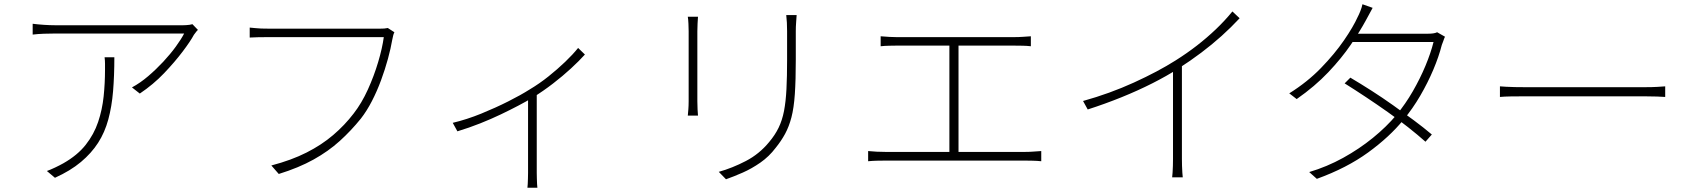

<svg xmlns="http://www.w3.org/2000/svg" viewBox="-20 -816 7980 905"><path d="M913 -675Q908 -671 903.5 -664.5Q899 -658 894 -652Q878 -622 841 -573Q804 -524 753.5 -471Q703 -418 639 -375L602 -404Q641 -425 678.5 -457Q716 -489 749.5 -525Q783 -561 808.5 -596Q834 -631 848 -658Q832 -658 793 -658Q754 -658 701 -658Q648 -658 588 -658Q528 -658 469.5 -658Q411 -658 362 -658Q313 -658 280.5 -658Q248 -658 240 -658Q215 -658 186.5 -657Q158 -656 134 -653V-704Q157 -701 186 -699Q215 -697 240 -697Q248 -697 281 -697Q314 -697 363.5 -697Q413 -697 471.5 -697Q530 -697 589.5 -697Q649 -697 701.5 -697Q754 -697 791 -697Q828 -697 843 -697Q849 -697 857 -697.5Q865 -698 873 -699Q881 -700 887 -702ZM519 -546Q519 -459 513 -386.5Q507 -314 490.5 -253Q474 -192 442.5 -143Q411 -94 361.5 -52.5Q312 -11 239 22L201 -10Q218 -16 240 -26.5Q262 -37 278 -46Q345 -84 384 -133.5Q423 -183 442.5 -241Q462 -299 468.5 -361.5Q475 -424 475 -487Q475 -501 475 -515.5Q475 -530 473 -546Z M1839 -664Q1835 -656 1833.5 -649.5Q1832 -643 1829 -629Q1822 -588 1808.5 -538.5Q1795 -489 1776 -437.5Q1757 -386 1733 -339.5Q1709 -293 1681 -257Q1635 -200 1581.5 -151.5Q1528 -103 1458 -64Q1388 -25 1294 4L1259 -36Q1354 -61 1425 -97Q1496 -133 1550.5 -179.5Q1605 -226 1647 -281Q1685 -330 1714 -394Q1743 -458 1762.5 -523.5Q1782 -589 1789 -641Q1775 -641 1732.5 -641Q1690 -641 1632 -641Q1574 -641 1510.5 -641Q1447 -641 1389.5 -641Q1332 -641 1292 -641Q1252 -641 1241 -641Q1215 -641 1195.5 -640.5Q1176 -640 1157 -639V-686Q1170 -685 1183 -683.5Q1196 -682 1211 -681.5Q1226 -681 1242 -681Q1251 -681 1282 -681Q1313 -681 1359 -681Q1405 -681 1457.5 -681Q1510 -681 1562.5 -681Q1615 -681 1660 -681Q1705 -681 1735.5 -681Q1766 -681 1774 -681Q1783 -681 1791 -681.5Q1799 -682 1808 -684Z M2114 -237Q2181 -253 2248.5 -280.5Q2316 -308 2375.5 -338Q2435 -368 2476 -394Q2523 -422 2565.5 -456Q2608 -490 2644 -524.5Q2680 -559 2705 -590L2737 -559Q2710 -529 2671.5 -493.5Q2633 -458 2587 -422.5Q2541 -387 2491 -356Q2461 -338 2423 -318Q2385 -298 2340 -276.5Q2295 -255 2243.5 -234.5Q2192 -214 2136 -197ZM2469 -375 2510 -391V-1Q2510 11 2510.5 25.5Q2511 40 2511.5 51.5Q2512 63 2513 69H2466Q2467 63 2467.5 51.5Q2468 40 2468.5 25.5Q2469 11 2469 -1Z M3735 -745Q3734 -728 3732.5 -709Q3731 -690 3731 -669Q3731 -654 3731 -627.5Q3731 -601 3731 -575.5Q3731 -550 3731 -535Q3731 -438 3726.5 -372.5Q3722 -307 3710.5 -263Q3699 -219 3680.5 -185Q3662 -151 3636 -119Q3605 -78 3564 -49.5Q3523 -21 3481 -2.5Q3439 16 3402 29L3368 -6Q3432 -24 3495.5 -57Q3559 -90 3605 -146Q3633 -179 3650 -214Q3667 -249 3675.5 -293Q3684 -337 3687 -396Q3690 -455 3690 -535Q3690 -551 3690 -577Q3690 -603 3690 -629Q3690 -655 3690 -669Q3690 -690 3689 -709Q3688 -728 3686 -745ZM3270 -737Q3269 -726 3268 -704.5Q3267 -683 3267 -669Q3267 -665 3267 -641Q3267 -617 3267 -582.5Q3267 -548 3267 -508.5Q3267 -469 3267 -433.5Q3267 -398 3267 -372Q3267 -346 3267 -339Q3267 -320 3268 -300.5Q3269 -281 3270 -271H3222Q3223 -281 3224.5 -299.5Q3226 -318 3226 -339Q3226 -346 3226 -372Q3226 -398 3226 -433.5Q3226 -469 3226 -508.5Q3226 -548 3226 -582.5Q3226 -617 3226 -641Q3226 -665 3226 -669Q3226 -683 3225 -704.5Q3224 -726 3222 -737Z M4131 -645Q4151 -643 4173 -642Q4195 -641 4206 -641H4759Q4782 -641 4802.5 -642.5Q4823 -644 4839 -645V-598Q4822 -600 4801 -600.5Q4780 -601 4759 -601H4206Q4196 -601 4172.5 -600.5Q4149 -600 4131 -598ZM4455 -81V-617H4498V-81ZM4072 -104Q4092 -102 4112.5 -101Q4133 -100 4152 -100H4814Q4834 -100 4851.5 -101.5Q4869 -103 4888 -104V-56Q4869 -58 4847.5 -58.5Q4826 -59 4814 -59H4152Q4133 -59 4113 -58.5Q4093 -58 4072 -56Z M5085 -340Q5211 -375 5325 -427Q5439 -479 5521 -531Q5575 -565 5622 -601.5Q5669 -638 5711 -678Q5753 -718 5789 -762L5823 -730Q5783 -687 5738 -646.5Q5693 -606 5642.5 -568Q5592 -530 5533 -492Q5480 -458 5412 -423.5Q5344 -389 5266 -357.5Q5188 -326 5107 -300ZM5509 -508 5551 -528V-67Q5551 -52 5551.5 -34.5Q5552 -17 5553 -2.5Q5554 12 5555 20H5505Q5506 12 5507 -2.5Q5508 -17 5508.5 -34.5Q5509 -52 5509 -67Z M6345 -450Q6394 -421 6445.5 -388Q6497 -355 6547 -319.5Q6597 -284 6643.5 -249.5Q6690 -215 6729 -182L6699 -148Q6663 -180 6617.5 -216Q6572 -252 6521 -288Q6470 -324 6418 -358.5Q6366 -393 6318 -423ZM6791 -643Q6787 -635 6783 -622.5Q6779 -610 6776 -604Q6762 -549 6736 -487.5Q6710 -426 6674.5 -365Q6639 -304 6595 -251Q6530 -171 6429 -97.5Q6328 -24 6187 27L6151 -5Q6235 -30 6311 -72Q6387 -114 6451 -166Q6515 -218 6562 -274Q6605 -326 6639.5 -386Q6674 -446 6699 -506Q6724 -566 6737 -618H6341L6361 -657H6706Q6723 -657 6734.5 -658.5Q6746 -660 6754 -664ZM6450 -779Q6442 -765 6433.5 -748.5Q6425 -732 6418 -720Q6391 -670 6347.5 -606Q6304 -542 6241 -475.5Q6178 -409 6092 -349L6057 -376Q6142 -429 6206.5 -495.5Q6271 -562 6315 -626Q6359 -690 6380 -737Q6385 -746 6392 -763.5Q6399 -781 6402 -796Z M7050 -409Q7063 -408 7080 -407Q7097 -406 7120 -405.5Q7143 -405 7172 -405Q7180 -405 7211.5 -405Q7243 -405 7288.5 -405Q7334 -405 7388 -405Q7442 -405 7496.5 -405Q7551 -405 7599 -405Q7647 -405 7681 -405Q7715 -405 7729 -405Q7769 -405 7792 -406.5Q7815 -408 7829 -409V-359Q7816 -360 7790.5 -361Q7765 -362 7730 -362Q7716 -362 7681.5 -362Q7647 -362 7599 -362Q7551 -362 7496.5 -362Q7442 -362 7388.5 -362Q7335 -362 7289 -362Q7243 -362 7212 -362Q7181 -362 7172 -362Q7132 -362 7101 -361.5Q7070 -361 7050 -359Z"/></svg>

Font: Noto Sans JP ExtraLight
Style: Regular
Weight: 250
Designer: Ryoko NISHIZUKA  (kana, bopomofo & ideographs); Paul D. Hunt (Latin, Greek & Cyrillic); Sandoll Communications , Soo-you
Foundry: Adobe
Version: Version 2.004-H2;hotconv 1.0.118;makeotfexe 2.5.65603